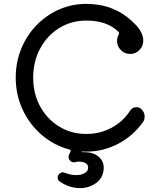

<svg xmlns="http://www.w3.org/2000/svg" viewBox="-20 -757 826 989"><path d="M707 -196Q725 -180 725 -156Q725 -140 717 -129Q665 -56 588 -16Q511 24 425 24H407Q401 23 398 26Q398 27 417 27Q461 27 489 51Q517 75 514 115Q510 161 474 186.5Q438 212 391 212Q366 212 339 203.5Q312 195 288 178Q277 172 277 157Q277 151 280 145Q285 137 293.5 133Q302 129 311 132Q343 145 373 145Q399 145 416.5 134.5Q434 124 434 106Q434 77 384 75Q381 75 375 77Q367 79 361 79Q358 79 355 78.5Q352 78 349 77Q333 67 333 51Q333 49 333.5 46Q334 43 335 41L343 24Q344 23 344 20Q344 14 337 13Q258 -8 195.5 -61.5Q133 -115 97 -191.5Q61 -268 61 -357Q61 -436 89 -505Q117 -574 167 -626Q217 -678 283 -707.5Q349 -737 425 -737Q567 -737 664 -644Q718 -595 718 -548Q718 -519 698 -499Q678 -479 650 -479Q622 -479 602.5 -499Q583 -519 583 -547Q583 -565 592 -580Q595 -588 590 -593Q532 -651 425 -651Q347 -651 285 -612.5Q223 -574 187 -507.5Q151 -441 151 -357Q151 -274 187 -208.5Q223 -143 285 -105Q347 -67 425 -67Q494 -67 553 -98Q612 -129 649 -185Q661 -205 683 -205Q697 -205 707 -196Z"/></svg>

Font: Kiwi Maru Medium
Style: Regular
Weight: 500
Designer: Hiroki-Chan
Version: Version 1.100